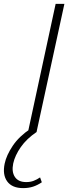

<svg xmlns="http://www.w3.org/2000/svg" viewBox="-61 -678 381 987"><path d="M83 0 225 -658H270L127 0ZM58 289Q1 289 -24 254.5Q-49 220 -37 163Q-28 120 4.5 71.5Q37 23 97 -17L128 0Q76 35 46 78Q16 121 7 162Q-2 205 15.5 231.5Q33 258 74 258Q95 258 112 251.5Q129 245 145 234L154 259Q132 274 109 281.5Q86 289 58 289Z"/></svg>

Font: Ysabeau ExtraLight
Style: Italic
Weight: 250
Italic angle: -12°
Version: Version 2.000;gftools[0.9.27.dev2+g8671c4b]